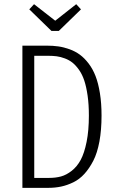

<svg xmlns="http://www.w3.org/2000/svg" viewBox="-20 -905 562 925"><path d="M347.2 -884.8 370.1 -859.9 263.2 -755.9H228L121.1 -859.9L144 -884.8L246.1 -805.2ZM204.1 -685.1Q234.9 -685.1 261.2 -681.4Q287.6 -677.7 315.2 -667.7Q342.8 -657.7 364.7 -641.6Q386.7 -625.5 406.7 -599.4Q426.8 -573.2 440.2 -538.8Q453.6 -504.4 461.4 -455.8Q469.2 -407.2 469.2 -348.1Q469.2 -278.8 459 -223.4Q448.7 -168 429.7 -130.9Q410.6 -93.8 386.7 -67.4Q362.8 -41 333 -26.6Q303.2 -12.2 274.2 -6.1Q245.1 0 212.9 0H87.9V-685.1ZM211.9 -636.2H145V-47.9H216.8Q248 -47.9 273.9 -54.9Q299.8 -62 325.4 -82Q351.1 -102.1 368.7 -134.5Q386.2 -167 397.2 -221.4Q408.2 -275.9 408.2 -348.1Q408.2 -401.4 402.1 -444.1Q396 -486.8 386.2 -516.4Q376.5 -545.9 361.1 -567.9Q345.7 -589.8 329.6 -602.8Q313.5 -615.7 292.7 -623.5Q272 -631.3 253.2 -633.8Q234.4 -636.2 211.9 -636.2Z"/></svg>

Font: Fira Sans Compressed Light
Style: Regular
Weight: 300
Width: 1
Designer: Carrois Corporate & Edenspiekermann AG
Foundry: Carrois Corporate GbR & Edenspiekermann AG
Version: Version 4.203;PS 004.203;hotconv 1.0.88;makeotf.lib2.5.64775